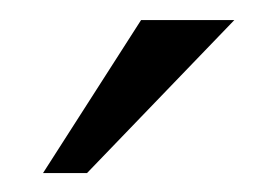

<svg xmlns="http://www.w3.org/2000/svg" viewBox="-20 -749 281 196"><path d="M124 -728.5H219.2L68.8 -572.3H23.9Z"/></svg>

Font: Pontano Sans
Style: Regular
Weight: 400
Foundry: vernon adams
Version: 1.0